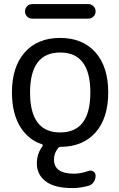

<svg xmlns="http://www.w3.org/2000/svg" viewBox="-20 -748 597 964"><path d="M130.9 -283.2Q130.9 -83 282.2 -83Q433.6 -83 433.6 -283.7Q433.6 -484.4 282.2 -484.4Q130.9 -484.4 130.9 -283.2ZM142.6 -654.3Q127 -654.3 116.2 -665Q105.5 -675.8 105.5 -690.9Q105.5 -706.1 116.2 -716.8Q127 -727.5 142.6 -727.5H423.8Q438.5 -727.5 449.2 -716.8Q460 -706.1 460 -690.9Q460 -675.8 449.2 -665Q438.5 -654.3 423.8 -654.3ZM343.8 196.3Q252.9 196.3 209 162.1Q165 127.9 165 73.2Q165 23.4 193.4 -13.7Q195.3 -16.6 194.3 -20Q193.4 -23.4 189.5 -24.4Q126 -43.9 84 -107.4Q40 -176.8 40 -283.2Q40 -413.1 104.5 -485.4Q168.9 -557.6 281.7 -557.6Q394.5 -557.6 459 -485.4Q523.4 -413.1 523.4 -283.7Q523.4 -154.3 459 -82Q395.5 -11.7 286.1 -10.7Q275.4 -10.7 270.5 -2.9Q251 22.5 251 52.7Q251 124 351.6 124Q385.7 124 423.8 110.4Q436.5 105.5 448.2 112.8Q460 120.1 460 133.8Q460 152.3 449.7 167Q439.5 181.6 421.9 185.5Q381.8 196.3 343.8 196.3Z"/></svg>

Font: Gen Jyuu GothicX Regular
Style: Regular
Weight: 400
Designer: [Source Han Sans]
Ryoko NISHIZUKA  (kana & ideographs); Paul D. Hunt (Latin, Greek & Cyrillic); Wenlong ZHANG  (bopomofo
Version: Version 1.002.20150607